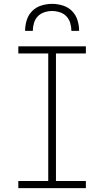

<svg xmlns="http://www.w3.org/2000/svg" viewBox="-20 -975 540 995"><path d="M75 0V-37H230V-698H75V-735H425V-698H270V-37H425V0ZM110 -815Q110 -843 118.5 -870.5Q127 -898 147 -918Q167 -938 194.5 -946.5Q222 -955 250 -955Q278 -955 305.5 -946.5Q333 -938 353 -918Q373 -898 381.5 -870.5Q390 -843 390 -815H350Q350 -835 344 -855.5Q338 -876 324 -890.5Q310 -905 290 -911.5Q270 -918 250 -918Q230 -918 210 -911.5Q190 -905 176 -890.5Q162 -876 156 -855.5Q150 -835 150 -815Z"/></svg>

Font: Iosevka Curly Slab Extralight
Style: Regular
Weight: 200
Monospace: yes
Designer: Belleve Invis
Foundry: Belleve Invis
Version: Version 22.1.2; ttfautohint (v1.8.4)